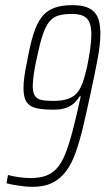

<svg xmlns="http://www.w3.org/2000/svg" viewBox="-20 -716 409 744"><path d="M106 8Q91 8 72.5 6Q54 4 36.5 1Q19 -2 5 -6L11 -38Q28 -33 52.5 -29.5Q77 -26 98 -26Q132 -26 156.5 -34.5Q181 -43 199.5 -63Q218 -83 232.5 -118.5Q247 -154 261.5 -209.5Q276 -265 293 -343H289Q281 -330 269 -318Q257 -306 237.5 -298.5Q218 -291 187 -291Q148 -291 122 -296.5Q96 -302 83.5 -320Q71 -338 71 -374Q71 -394 74.5 -420Q78 -446 85 -478Q96 -540 109 -582Q122 -624 141 -649Q160 -674 189 -685Q218 -696 261 -696Q293 -696 313.5 -689Q334 -682 346.5 -668Q359 -654 364 -633Q369 -612 369 -584Q369 -544 358 -486Q347 -428 331 -354Q316 -284 302.5 -227Q289 -170 273.5 -126Q258 -82 236 -52.5Q214 -23 182.5 -7.5Q151 8 106 8ZM186 -325Q220 -325 242.5 -332.5Q265 -340 278.5 -356Q292 -372 301 -397.5Q310 -423 318 -460Q326 -500 330 -530Q334 -560 334 -582Q334 -613 326 -630.5Q318 -648 301 -655Q284 -662 258 -662Q228 -662 207 -656Q186 -650 171.5 -632.5Q157 -615 146 -582.5Q135 -550 124 -497Q115 -458 111 -429.5Q107 -401 107 -382Q107 -357 115.5 -344.5Q124 -332 141.5 -328.5Q159 -325 186 -325Z"/></svg>

Font: Saira ExtraCondensed Thin
Style: Italic
Weight: 250
Width: 2
Italic angle: -12°
Designer: Hector Gatti with collaboration of the Omnibus-Type team
Foundry: Omnibus-Type
Version: Version 1.101